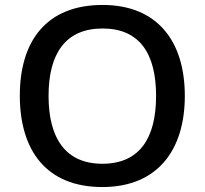

<svg xmlns="http://www.w3.org/2000/svg" viewBox="-20 -745 826 775"><path d="M726 -358C726 -580 614 -725 394 -725C167 -725 60 -579 60 -359C60 -138 167 10 393 10C614 10 726 -137 726 -358ZM176 -358C176 -528 244 -630 394 -630C544 -630 610 -528 610 -358C610 -188 544 -84 393 -84C244 -84 176 -188 176 -358Z"/></svg>

Font: Noto Sans Balinese Medium
Style: Regular
Weight: 500
Designer: Aditya Bayu, David Williams
Foundry: David Williams
Version: Version 2.005